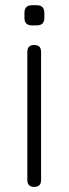

<svg xmlns="http://www.w3.org/2000/svg" viewBox="-20 -541 263 734"><path d="M111 -369Q137 -369 137 -342.5V147Q137 173.5 111 173.5Q84.5 173.5 84.5 147V-342.5Q84.5 -369 111 -369ZM120.5 -521Q149.5 -521 149.5 -491.5V-472.5Q149.5 -444 120.5 -444H102Q73.5 -444 73.5 -472.5V-491.5Q73.5 -521 102 -521Z"/></svg>

Font: Jura Light
Style: Regular
Weight: 400
Version: Version 5.106